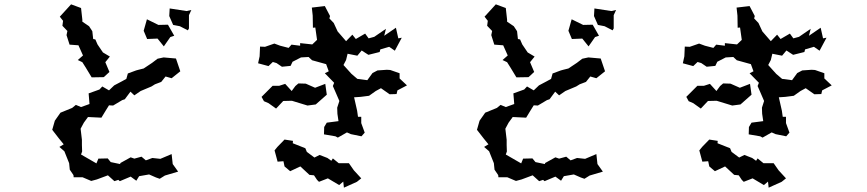

<svg xmlns="http://www.w3.org/2000/svg" viewBox="-20 -818 4000 886"><path d="M810 -697 847 -678 852 -687V-748L863 -772L841 -767L763 -779L761 -744L779 -703ZM221 -219 252 -179 274 -152 254 -140 277 -120 299 -65 302 -35 319 -10 320 0H361L401 17L427 10L478 -9L508 18L526 12L533 18L583 -3L609 16L622 -5L668 -13L700 1L717 7L741 -8L802 -26L777 -61L772 -107L720 -85L683 -89L653 -78L633 -95L600 -86L583 -92L536 -66L534 -61L491 -70L477 -87L434 -86L425 -64L354 -105L359 -119L358 -149V-173L352 -224L367 -252L386 -278L448 -275L468 -308L483 -332L502 -331L544 -356L556 -360L582 -395L600 -378L629 -398L679 -419L695 -429L724 -440L744 -465L772 -457L812 -489L792 -548L735 -553L707 -547L682 -528L643 -502L619 -496L608 -493L570 -479L563 -454L543 -443L507 -424L483 -401L452 -419L439 -405L389 -387L393 -338L354 -324L330 -334L313 -320L259 -298L233 -261ZM256 -741 271 -722 268 -699 291 -675 287 -656 301 -612 342 -609 363 -562 339 -541 360 -531 377 -504 403 -461 459 -462 485 -486 466 -531 487 -557 455 -576 430 -613 420 -636 410 -638 406 -674 391 -697 360 -718V-727L354 -781L308 -798ZM643 -676 659 -638 707 -640 736 -604 766 -647 784 -653 755 -704 711 -703 658 -729Z M1488 -252 1476 -232 1475 -198 1528 -189 1539 -183 1581 -207 1599 -199 1648 -189 1663 -206 1647 -250V-279H1632L1628 -307L1614 -369L1644 -371L1683 -376L1714 -398L1738 -411L1778 -383L1810 -384L1814 -401L1858 -424L1824 -456V-480L1781 -495L1765 -496L1722 -493L1699 -481L1675 -448L1629 -454L1602 -477L1565 -518L1577 -541L1584 -570L1629 -561L1649 -585L1680 -565L1732 -578L1735 -590L1776 -602L1802 -584L1834 -644L1818 -641L1807 -690L1753 -653L1761 -685L1707 -648L1681 -641L1665 -663L1622 -638L1606 -658L1577 -628L1538 -673L1520 -712L1500 -733L1503 -744L1479 -790L1419 -783L1423 -746L1424 -690L1435 -691L1443 -634L1421 -613L1365 -619V-607L1325 -612L1312 -597L1273 -607L1246 -617L1203 -602L1180 -603L1178 -558L1171 -526L1219 -513L1239 -532L1256 -527L1281 -510L1321 -514L1330 -533L1369 -553L1404 -555L1420 -540L1485 -522L1497 -489L1479 -480L1522 -436L1516 -421L1527 -396L1546 -352L1536 -321L1537 -293L1542 -259ZM1187 -371 1198 -351 1219 -342 1254 -317 1287 -352 1327 -353 1399 -331 1437 -336 1488 -381 1481 -431 1434 -413 1391 -432 1357 -433 1343 -421 1326 -398 1296 -431 1268 -422H1238ZM1247 -124 1261 -72 1288 -74 1293 -50 1319 -28 1366 -50 1408 -11 1429 -9 1443 12 1452 21 1493 5 1545 36 1564 20 1567 48 1627 21 1647 5 1613 -32 1590 -65H1543L1516 -87L1509 -76L1491 -89L1455 -103L1431 -91L1396 -117L1389 -134L1331 -157L1332 -168L1293 -174L1260 -140Z M2770 -697 2807 -678 2812 -687V-748L2823 -772L2801 -767L2723 -779L2721 -744L2739 -703ZM2181 -219 2212 -179 2234 -152 2214 -140 2237 -120 2259 -65 2262 -35 2279 -10 2280 0H2321L2361 17L2387 10L2438 -9L2468 18L2486 12L2493 18L2543 -3L2569 16L2582 -5L2628 -13L2660 1L2677 7L2701 -8L2762 -26L2737 -61L2732 -107L2680 -85L2643 -89L2613 -78L2593 -95L2560 -86L2543 -92L2496 -66L2494 -61L2451 -70L2437 -87L2394 -86L2385 -64L2314 -105L2319 -119L2318 -149V-173L2312 -224L2327 -252L2346 -278L2408 -275L2428 -308L2443 -332L2462 -331L2504 -356L2516 -360L2542 -395L2560 -378L2589 -398L2639 -419L2655 -429L2684 -440L2704 -465L2732 -457L2772 -489L2752 -548L2695 -553L2667 -547L2642 -528L2603 -502L2579 -496L2568 -493L2530 -479L2523 -454L2503 -443L2467 -424L2443 -401L2412 -419L2399 -405L2349 -387L2353 -338L2314 -324L2290 -334L2273 -320L2219 -298L2193 -261ZM2216 -741 2231 -722 2228 -699 2251 -675 2247 -656 2261 -612 2302 -609 2323 -562 2299 -541 2320 -531 2337 -504 2363 -461 2419 -462 2445 -486 2426 -531 2447 -557 2415 -576 2390 -613 2380 -636 2370 -638 2366 -674 2351 -697 2320 -718V-727L2314 -781L2268 -798ZM2603 -676 2619 -638 2667 -640 2696 -604 2726 -647 2744 -653 2715 -704 2671 -703 2618 -729Z M3448 -252 3436 -232 3435 -198 3488 -189 3499 -183 3541 -207 3559 -199 3608 -189 3623 -206 3607 -250V-279H3592L3588 -307L3574 -369L3604 -371L3643 -376L3674 -398L3698 -411L3738 -383L3770 -384L3774 -401L3818 -424L3784 -456V-480L3741 -495L3725 -496L3682 -493L3659 -481L3635 -448L3589 -454L3562 -477L3525 -518L3537 -541L3544 -570L3589 -561L3609 -585L3640 -565L3692 -578L3695 -590L3736 -602L3762 -584L3794 -644L3778 -641L3767 -690L3713 -653L3721 -685L3667 -648L3641 -641L3625 -663L3582 -638L3566 -658L3537 -628L3498 -673L3480 -712L3460 -733L3463 -744L3439 -790L3379 -783L3383 -746L3384 -690L3395 -691L3403 -634L3381 -613L3325 -619V-607L3285 -612L3272 -597L3233 -607L3206 -617L3163 -602L3140 -603L3138 -558L3131 -526L3179 -513L3199 -532L3216 -527L3241 -510L3281 -514L3290 -533L3329 -553L3364 -555L3380 -540L3445 -522L3457 -489L3439 -480L3482 -436L3476 -421L3487 -396L3506 -352L3496 -321L3497 -293L3502 -259ZM3147 -371 3158 -351 3179 -342 3214 -317 3247 -352 3287 -353 3359 -331 3397 -336 3448 -381 3441 -431 3394 -413 3351 -432 3317 -433 3303 -421 3286 -398 3256 -431 3228 -422H3198ZM3207 -124 3221 -72 3248 -74 3253 -50 3279 -28 3326 -50 3368 -11 3389 -9 3403 12 3412 21 3453 5 3505 36 3524 20 3527 48 3587 21 3607 5 3573 -32 3550 -65H3503L3476 -87L3469 -76L3451 -89L3415 -103L3391 -91L3356 -117L3349 -134L3291 -157L3292 -168L3253 -174L3220 -140Z"/></svg>

Font: チョークS
Style: Regular
Weight: 400
Designer: [Stick] Fontworks Inc.
Foundry: [Stick] Fontworks Inc.
Version: Version 1.200;FEAKit 1.0